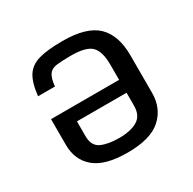

<svg xmlns="http://www.w3.org/2000/svg" viewBox="-125 -658 805 799"><g transform="rotate(-30 278.0 -259.0)"><path d="M271.5 9.8Q165 9.8 114.7 -32Q64.5 -73.7 64.5 -147.5V-270.5H391.6V-343.3Q391.6 -406.2 366.5 -432.1Q341.3 -458 268.1 -458Q225.1 -458 199.7 -454.8Q174.3 -451.7 162.4 -435.3Q150.4 -418.9 146.5 -379.9H65.4Q71.8 -440.9 92 -472.9Q112.3 -504.9 154.3 -516.6Q196.3 -528.3 268.1 -528.3Q383.8 -528.3 433.6 -480Q483.4 -431.6 483.4 -335V-154.8Q483.4 -81.5 433.1 -35.9Q382.8 9.8 271.5 9.8ZM271.5 -60.5Q326.7 -60.5 359.1 -79.6Q391.6 -98.6 391.6 -146.5V-208.5H153.3V-137.7Q153.3 -90.8 185.8 -75.7Q218.3 -60.5 271.5 -60.5Z"/></g></svg>

Font: Monda
Style: Regular
Weight: 400
Designer: Vernon Adams
Foundry: Vernon Adams
Version: Version 2.100; ttfautohint (v1.8.3)